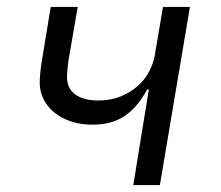

<svg xmlns="http://www.w3.org/2000/svg" viewBox="-20 -536 640 556"><path d="M411 -277H406Q379 -226 341.5 -200.5Q304 -175 248 -175Q213 -175 185 -184.5Q157 -194 137 -210.5Q117 -227 106 -249Q95 -271 95 -297Q95 -307 96.5 -323.5Q98 -340 101 -359L127 -516H205L178 -359Q176 -344 175 -331.5Q174 -319 174 -313Q174 -280 198 -262.5Q222 -245 265 -245Q301 -245 330 -257Q359 -269 379.5 -287.5Q400 -306 412 -329Q424 -352 428 -375L452 -516H530L443 0H366Z"/></svg>

Font: IBM Plex Mono
Style: Italic
Weight: 400
Italic angle: -9°
Monospace: yes
Designer: Mike Abbink, Paul van der Laan, Pieter van Rosmalen
Foundry: Bold Monday
Version: Version 2.3